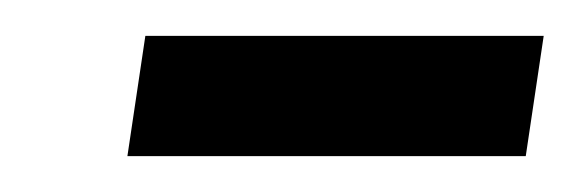

<svg xmlns="http://www.w3.org/2000/svg" viewBox="-20 -722 323 107"><path d="M283 -702 273 -635H51L61 -702Z"/></svg>

Font: Pathway Extreme Condensed
Style: Italic
Weight: 400
Width: 3
Italic angle: -8°
Version: Version 1.001;gftools[0.9.26]